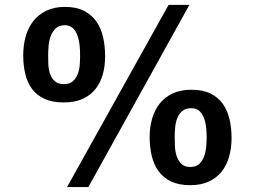

<svg xmlns="http://www.w3.org/2000/svg" viewBox="-20 -742 1040 783"><path d="M74.7 -516.1Q74.7 -557.1 84.7 -593Q94.7 -628.9 115.7 -655.8Q136.7 -682.6 168.7 -698.2Q200.7 -713.9 244.6 -713.9Q291 -713.9 322.5 -697.8Q354 -681.6 373 -654.3Q392.1 -627 400.4 -590.1Q408.7 -553.2 408.7 -512.2Q408.7 -471.2 398.7 -436.8Q388.7 -402.3 367.9 -377.2Q347.2 -352.1 315.4 -338.1Q283.7 -324.2 239.7 -324.2Q193.8 -324.2 162.1 -338.6Q130.4 -353 111.1 -378.7Q91.8 -404.3 83.3 -439.5Q74.7 -474.6 74.7 -516.1ZM176.3 -514.2Q176.3 -498 177.2 -478Q178.2 -458 184.3 -440.4Q190.4 -422.9 203.6 -410.9Q216.8 -398.9 240.7 -398.9Q264.2 -398.9 277.3 -410.9Q290.5 -422.9 297.1 -440.4Q303.7 -458 305.2 -477.8Q306.6 -497.6 306.6 -513.2Q306.6 -523.4 306.2 -536.6Q305.7 -549.8 303.7 -563.7Q301.8 -577.6 297.9 -591.1Q293.9 -604.5 287.1 -615.2Q280.3 -626 269.8 -632.6Q259.3 -639.2 244.6 -639.2Q220.7 -639.2 207 -626Q193.4 -612.8 186.5 -593.8Q179.7 -574.7 178 -553Q176.3 -531.2 176.3 -514.2ZM752.4 -722.2 340.3 21H253.4L667.5 -722.2ZM590.3 -183.1Q590.3 -223.6 600.6 -258.8Q610.8 -293.9 631.6 -320.1Q652.3 -346.2 684.6 -361.1Q716.8 -376 760.7 -376Q807.1 -376 838.4 -360.6Q869.6 -345.2 888.7 -318.4Q907.7 -291.5 916 -255.9Q924.3 -220.2 924.3 -179.2Q924.3 -138.2 914.3 -103Q904.3 -67.9 883.8 -42Q863.3 -16.1 831.3 -1.5Q799.3 13.2 755.4 13.2Q709.5 13.2 677.7 -2Q646 -17.1 626.7 -43.7Q607.4 -70.3 598.9 -106.2Q590.3 -142.1 590.3 -183.1ZM692.4 -182.1Q692.4 -166 693.4 -145Q694.3 -124 700.4 -105.5Q706.5 -86.9 719.5 -74Q732.4 -61 756.3 -61Q779.8 -61 793 -74Q806.2 -86.9 812.7 -105.5Q819.3 -124 821 -144.8Q822.8 -165.5 822.8 -181.2Q822.8 -195.8 821.3 -216.3Q819.8 -236.8 813.7 -255.6Q807.6 -274.4 795.2 -287.6Q782.7 -300.8 760.7 -300.8Q736.8 -300.8 722.9 -288.8Q709 -276.9 702.4 -258.8Q695.8 -240.7 694.1 -220Q692.4 -199.2 692.4 -182.1Z"/></svg>

Font: XB Khoramshahr
Style: Bold Italic
Weight: 700
Italic angle: -12°
Designer: Behnam
Foundry: Irmug
Version: Version 8.005 2009